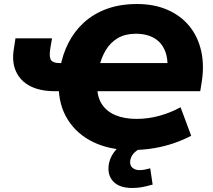

<svg xmlns="http://www.w3.org/2000/svg" viewBox="-20 -736 1060 956"><path d="M634 11Q527 11 445.5 -28Q364 -67 318 -139.5Q272 -212 272 -312L303 -282H252Q180 -282 131 -307Q82 -332 60 -379.5Q38 -427 49 -493L57 -545H239L230 -492Q224 -451 234.5 -436.5Q245 -422 276 -422H313L280 -398Q291 -464 320.5 -522Q350 -580 397.5 -623.5Q445 -667 511 -691.5Q577 -716 663 -716Q747 -716 813 -687.5Q879 -659 922 -607Q965 -555 981.5 -483Q998 -411 984 -325L977 -282H434L464 -305Q464 -253 487.5 -217Q511 -181 555 -162.5Q599 -144 660 -144Q718 -144 774 -159.5Q830 -175 879 -202L932 -60Q892 -39 845.5 -23Q799 -7 746 2Q693 11 634 11ZM656 -568Q604 -568 567 -546.5Q530 -525 506.5 -486Q483 -447 472 -395L445 -422H859L809 -352Q821 -424 805.5 -472Q790 -520 751.5 -544Q713 -568 656 -568ZM638 200Q580 200 549.5 173Q519 146 520 100Q522 51 556.5 11Q591 -29 643 -48L687 0Q667 8 653.5 20Q640 32 634 45Q628 58 628 70Q627 89 640.5 100Q654 111 674 111Q689 111 701 108.5Q713 106 728 102L740 183Q708 192 686 196Q664 200 638 200Z"/></svg>

Font: Nunito Sans 11pt Black
Style: Italic
Weight: 900
Italic angle: -9°
Version: Version 3.101;gftools[0.9.27]